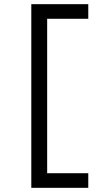

<svg xmlns="http://www.w3.org/2000/svg" viewBox="-20 -790 508 920"><path d="M130 110V-770H403V-700H206V40H403V110Z"/></svg>

Font: M PLUS 2 Thin
Style: Regular
Weight: 400
Version: Version 1.001